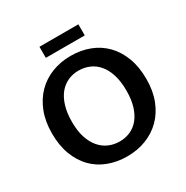

<svg xmlns="http://www.w3.org/2000/svg" viewBox="-176 -921 1050 1081"><g transform="rotate(-30 349.0 -381.0)"><path d="M351 -640Q417 -640 473 -618.5Q529 -597 569.5 -555.5Q610 -514 633 -453.5Q656 -393 656 -314Q656 -237 632.5 -177Q609 -117 567.5 -75.5Q526 -34 469.5 -12Q413 10 347 10Q281 10 225 -11Q169 -32 128.5 -73Q88 -114 65 -174.5Q42 -235 42 -314Q42 -391 65.5 -451.5Q89 -512 130.5 -554Q172 -596 228.5 -618Q285 -640 351 -640ZM172 -314Q172 -255 186 -212Q200 -169 224.5 -140.5Q249 -112 281.5 -98Q314 -84 351 -84Q388 -84 420 -98Q452 -112 475.5 -140.5Q499 -169 512.5 -212Q526 -255 526 -314Q526 -374 512 -418Q498 -462 473.5 -490.5Q449 -519 416.5 -532.5Q384 -546 347 -546Q310 -546 278 -531.5Q246 -517 222.5 -488.5Q199 -460 185.5 -416Q172 -372 172 -314ZM478 -772V-700H225V-772Z"/></g></svg>

Font: Mukta Vaani SemiBold
Style: Regular
Weight: 600
Designer: Noopur Datye, Girish Dalvi, Yashodeep Gholap, Pallavi Karambelkar
Foundry: Ek Type
Version: Version 2.538;PS 1.000;hotconv 16.6.51;makeotf.lib2.5.65220;